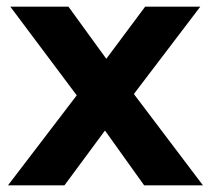

<svg xmlns="http://www.w3.org/2000/svg" viewBox="-20 -558 635 578"><path d="M591 0 383 -275 583 -538H417L300 -381L186 -538H11L211 -271L4 0H174L296 -165L414 0Z"/></svg>

Font: AWKNG-Font
Style: Bold
Weight: 700
Designer: Awakening Church
Foundry: Awakening Church
Version: Version 1.700;PS 001.700;hotconv 1.0.88;makeotf.lib2.5.64775